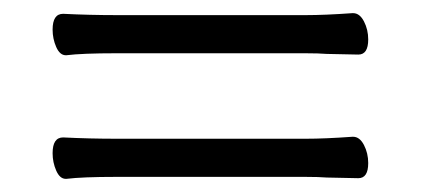

<svg xmlns="http://www.w3.org/2000/svg" viewBox="-20 -381 640 292"><path d="M540 -321Q540 -298 525 -298L477 -299Q465 -300 444 -300H157Q105 -300 81 -297H80Q71 -297 65.5 -309.5Q60 -322 60 -336Q60 -360 76 -360Q116 -358 158 -358H445Q474 -358 516 -361H517Q527 -361 533.5 -348.5Q540 -336 540 -321ZM76 -172Q116 -170 158 -170H445Q474 -170 516 -173H517Q527 -173 533.5 -160.5Q540 -148 540 -133Q540 -110 525 -110L477 -111Q465 -112 444 -112H157Q105 -112 81 -109H80Q71 -109 65.5 -121.5Q60 -134 60 -148Q60 -172 76 -172Z"/></svg>

Font: Iansui 0.93
Style: Regular
Weight: 400
Designer: But Ko / Fontworks Inc.
Foundry: zi-hi.com / Fontworks Inc.
Version: Version 0.931